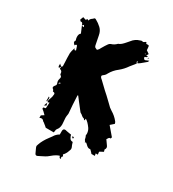

<svg xmlns="http://www.w3.org/2000/svg" viewBox="-225 -901 1079 1200"><g transform="rotate(30 314.5 -301.5)"><path d="M487.8 -639.2 483.9 -652.3 479.5 -640.1Q482.4 -640.1 487.8 -639.2ZM502 -710.9 506.3 -713.9Q504.9 -714.4 503.4 -714.8Q502 -715.3 501 -715.3Q500.5 -714.8 500 -713.6Q499.5 -712.4 499.5 -711.9ZM126 -279.3Q130.9 -285.2 137.7 -292Q126.5 -290.5 126.2 -288.3Q126 -286.1 126 -284.2ZM87.4 -381.8Q93.3 -384.3 94.2 -388.2Q94.7 -391.6 94.7 -398.4L94.2 -401.4Q94.2 -409.2 93.8 -416.5Q91.8 -444.3 91.8 -482.4Q92.8 -495.6 102.1 -523.9Q102.5 -522.9 102.5 -521.5Q106 -512.7 109.9 -512.7Q112.8 -512.7 116.7 -515.6L106.9 -544.9Q103 -546.9 101.1 -547.4Q97.2 -547.4 92.3 -538.1L81.5 -549.8Q79.6 -554.7 79.6 -557.1Q79.6 -562.5 84 -568.8L84.5 -569.3Q84.5 -569.8 84 -570.8Q83.5 -571.8 82.8 -572.8Q82 -573.7 82 -574.7Q79.1 -584 79.1 -593.3Q79.1 -610.4 86.4 -617.7Q88.4 -619.1 90.8 -622.1L89.8 -623.5L69.8 -670.9L81.5 -665L85.9 -666L80.1 -679.7Q78.6 -678.2 78.1 -676.8Q76.2 -675.3 75 -674.1Q73.7 -672.9 72.3 -672.1Q70.8 -671.4 70.3 -670.9Q68.4 -673.3 67.1 -677.5Q65.9 -681.6 63.2 -684.3Q60.5 -687 56.2 -687L52.2 -686.5Q50.8 -686.5 49.1 -688.2Q47.4 -689.9 45.9 -692.1Q44.4 -694.3 43 -695.8L51.8 -718.3Q66.9 -713.9 72.8 -711.4Q77.1 -715.3 81.5 -721.2Q87.4 -717.8 89.4 -715.8Q89.4 -716.3 90.1 -716.6Q90.8 -716.8 90.8 -718.3Q93.3 -729.5 106.4 -737.8Q112.3 -742.2 117.2 -747.6Q117.7 -748 119.1 -748Q123.5 -748 126.5 -746.1Q150.4 -733.4 169.2 -715.6Q188 -697.8 193.1 -668.7Q198.2 -639.6 204.6 -610.4Q207 -594.2 213.9 -590.3Q218.3 -587.4 228 -584Q239.3 -593.3 245.1 -607.4Q259.3 -632.3 271 -648.4Q275.9 -655.3 284.2 -658.7Q307.6 -665.5 323.7 -683.1Q338.4 -687 356.4 -706.5Q360.8 -711.9 365.2 -716.3Q373.5 -725.1 380.9 -734.4Q400.9 -761.2 433.1 -770Q436 -771 438.2 -772Q440.4 -772.9 443.8 -772.9L445.8 -772.5Q449.2 -771 452.1 -771Q457 -771 465.3 -778.3L471.2 -781.2L474.6 -773.9L476.1 -771L481.4 -770.5L487.8 -771Q492.2 -771 494.9 -769Q497.6 -767.1 499 -744.1V-738.3L521.5 -722.7L511.7 -707Q517.6 -708.5 522.9 -709Q523.4 -709 523.4 -709.5Q523.4 -702.1 520.3 -700Q517.1 -697.8 513.4 -696.8Q509.8 -695.8 507.3 -694.3Q509.8 -678.7 519 -678.7Q522.9 -678.7 527.6 -681.4Q532.2 -684.1 538.1 -686L545.9 -688.5L541.5 -678.2Q496.6 -639.2 491.2 -639.2Q489.3 -639.2 487.8 -638.7L485.4 -634.8Q482.9 -629.9 479.5 -625.5Q463.9 -606.9 456.1 -596.7Q436 -566.9 408.2 -544.4Q378.4 -522 360.4 -489.7L359.9 -488.8Q354 -475.6 341.3 -466.8Q333.5 -461.9 333.5 -456.1Q333.5 -447.8 346.7 -438Q361.3 -423.3 398.9 -388.2Q414.6 -375.5 463.9 -327.6Q478.5 -311 497.6 -299.8Q527.8 -282.2 549.8 -254.4Q551.8 -252 553.2 -249L556.2 -239.3L531.2 -217.3Q557.1 -187.5 582.5 -157.2L579.6 -147.5Q574.2 -147.5 571.5 -146.5Q568.8 -145.5 565.9 -141.8Q563 -138.2 558.1 -129.9Q567.4 -116.2 580.6 -98.1Q586.4 -90.8 586.4 -83.5Q586.4 -76.2 580.6 -68.4Q582.5 -64 584.5 -55.2L585 -54.2Q578.6 -51.3 563 -42.5Q558.1 -40 558.1 -38.1Q558.1 -32.7 559.1 -30Q560.1 -27.3 560.1 -23.4Q560.1 -21 558.6 -18.6L556.6 -19L544.9 -20L547.9 -3.4H523.4L518.1 -9.8Q506.8 -22.5 504.6 -23.9Q502.4 -25.4 501 -25.4L494.6 -24.9Q484.4 -24.9 471.7 -37.6Q465.8 -43.9 459 -48.3Q456.5 -47.9 450.7 -45.4Q450.2 -46.9 450.2 -51.8Q449.7 -53.2 448.7 -53.7Q441.9 -59.1 440.9 -70.3Q439.9 -78.1 435.5 -84Q435.1 -85 435.1 -86.4L436 -99.6Q434.6 -120.1 424.3 -135.3Q402.8 -165.5 383.3 -176.8L380.9 -163.6Q379.9 -164.1 378.2 -164.1Q376.5 -164.1 373.5 -169.9L371.6 -171.4Q360.4 -173.8 352.5 -181.6Q346.7 -187.5 339.4 -190.9Q335 -192.4 330.1 -199.7Q327.1 -202.6 290.5 -250.5L271.5 -275.4L268.6 -278.8L265.1 -276.9L268.6 -210.4L273.4 -150.9Q273.4 -146.5 272.9 -144.5Q270 -130.9 270 -117.7Q270 -107.9 271.5 -98.1Q273.4 -79.6 273.4 -71.8Q273.4 -45.4 258.8 -29.3Q254.9 -25.4 253.9 -12.7L252.4 -2.4H194.3L186 -9.8L165.5 -26.4Q164.1 -27.3 162.4 -27.8Q160.6 -28.3 159.7 -29.8Q152.8 -40 143.1 -40Q136.7 -40 128.9 -36.1V-54.2L148.4 -66.4Q143.6 -70.8 139.6 -75.2Q130.9 -84.5 121.6 -91.3Q116.2 -95.2 116.2 -99.1Q116.2 -101.1 117.7 -104.5L133.8 -108.4L136.2 -150.9Q131.8 -148.9 129.4 -147.7Q127 -146.5 125 -146Q124.5 -146 124.5 -146.5Q122.6 -148.4 122.6 -156.2Q122.6 -162.1 127.4 -173.8Q134.3 -189 135.3 -209.5Q135.3 -219.2 125.5 -220.2Q118.7 -221.2 118.4 -222.9Q118.2 -224.6 118.2 -225.6Q118.2 -230 114.3 -232.9Q106 -238.3 106 -245.1Q106 -252 113.8 -260.3Q119.1 -265.1 119.1 -271.5Q119.1 -274.4 117.7 -278.3Q113.8 -286.6 113.8 -295.9Q113.8 -302.7 116.2 -310.5Q118.2 -315.9 118.2 -323.2Q117.2 -329.6 109.4 -334Q107.9 -334.5 106.7 -336.7Q105.5 -338.9 105.5 -344.2Q105.5 -361.3 86.4 -365.7Q86.4 -373 87.4 -381.8ZM530.3 -695.3 528.3 -697.3 534.2 -703.6 536.6 -701.7ZM374 -28.3Q366.2 -35.2 363.8 -36.6Q368.7 -40 371.6 -40Q376 -40 377.9 -34.7Q377.9 -34.2 377.2 -33Q376.5 -31.7 375.7 -30.5Q375 -29.3 374 -28.3ZM113.3 -117.7Q117.7 -123 118.4 -127.7Q119.1 -132.3 120.6 -135.3Q122.1 -138.2 126 -139.6L128.9 -124ZM78.6 -367.7Q71.8 -372.1 71.8 -380.9L72.3 -387.7Q72.3 -391.1 71.3 -394.5L86.9 -381.8ZM118.7 -149.4H113.8V-181.6Q120.6 -179.2 120.6 -172.4L120.1 -166.5Q120.1 -156.7 118.7 -149.4ZM231 177.7Q223.1 177.7 218.8 168Q210.9 152.8 204.6 137.2Q203.6 134.3 202.4 131.3Q201.2 128.4 201.2 124.5Q201.2 123 205.1 111.8Q216.3 78.6 244.6 41.5Q250.5 34.2 255.9 26.4L258.3 22.9Q270 2.4 291.5 -9.8V-34.7Q291.5 -52.2 305.7 -52.2Q313 -52.2 316.4 -50.3L341.8 -45.9L352.5 -44.4Q356 -30.3 363.3 -19.5Q369.6 -9.8 384.8 -9.8Q386.7 -4.9 387.7 0Q390.6 10.3 394.5 17.8Q398.4 25.4 398.4 32.2Q398.4 37.6 396.2 42.5Q394 47.4 392.6 52.2Q386.2 72.3 370.6 88.4Q376 95.2 377.4 98.1L375 101.1Q370.1 105.5 370.1 108.9Q370.1 110.4 374 118.7L369.6 119.1Q360.8 119.1 358.9 105Q335.9 110.8 307.6 135.3L302.2 139.6Q287.6 152.8 248 170.9Q236.3 177.7 231 177.7ZM87.4 -381.8V-382.3L86.9 -381.8Z"/></g></svg>

Font: Pinzelan
Style: Regular
Weight: 400
Designer: GGBot
Version: 1.01